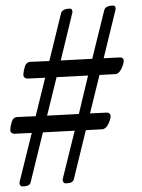

<svg xmlns="http://www.w3.org/2000/svg" viewBox="-20 -590 508 689"><path d="M50 67V64L94 -113L31 -110Q26 -110 21.5 -113.5Q17 -117 17 -122Q17 -136 22 -152.5Q27 -169 41 -170L108 -173L142 -311L78 -308Q73 -308 68.5 -311.5Q64 -315 64 -320Q64 -334 69 -350.5Q74 -367 88 -368L157 -371L199 -542Q203 -559 232 -559Q236 -559 238 -555.5Q240 -552 240 -547L239 -542L198 -373L311 -379L354 -553Q358 -570 387 -570Q391 -570 393 -566.5Q395 -563 395 -558L394 -553L352 -381L411 -384Q416 -384 420 -381Q424 -378 424 -373Q424 -361 415.5 -343Q407 -325 393 -324L337 -321L303 -183L364 -186Q369 -186 373 -182.5Q377 -179 377 -174Q377 -162 368.5 -144.5Q360 -127 346 -126L288 -123L245 53Q242 68 215 68Q211 68 208 64.5Q205 61 205 56V53L248 -121L134 -115L90 64Q87 79 60 79Q56 79 53 75.5Q50 72 50 67ZM263 -181 296 -319 183 -313 149 -175Z"/></svg>

Font: EB Garamond
Style: Regular
Weight: 400
Designer: Georg Duffner and Octavio Pardo
Foundry: Georg Duffner
Version: Version 1.000; ttfautohint (v1.6)